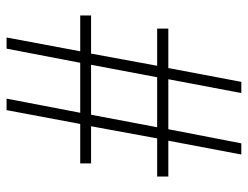

<svg xmlns="http://www.w3.org/2000/svg" viewBox="-105 -649 754 584"><g transform="rotate(90 272.0 -357.0)"><path d="M401 -458 364 -257H477V-224H357L315 0H280L323 -224H171L128 0H94L136 -224H27V-257H143L180 -458H67V-492H187L229 -714H263L221 -492H373L416 -714H450L408 -492H517V-458ZM177 -257H329L367 -458H215Z"/></g></svg>

Font: Noto Sans Sinhala Condensed ExtraLight
Style: Regular
Weight: 200
Width: 3
Designer: Jelle Bosma - Monotype Design Team
Foundry: Monotype Imaging Inc.
Version: Version 2.006; ttfautohint (v1.8.4.7-5d5b)